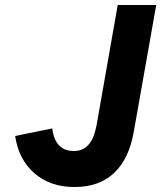

<svg xmlns="http://www.w3.org/2000/svg" viewBox="-20 -736 649 773"><path d="M279.5 17Q182.5 17 118.8 -38.2Q55 -93.5 41 -188.5L190.5 -219Q201.5 -128 277.5 -128Q314.5 -128 337 -154Q359.5 -180 369 -233L454 -716H609L518.5 -205Q499.5 -96.5 439.5 -39.8Q379.5 17 279.5 17Z"/></svg>

Font: Google Sans Code
Style: Italic
Weight: 400
Italic angle: -10°
Monospace: yes
Designer: Google Sans Code Authors
Foundry: Google LLC
Version: Version 6.000